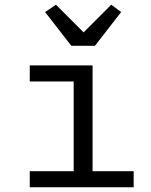

<svg xmlns="http://www.w3.org/2000/svg" viewBox="-20 -793 640 813"><path d="M106 0H546V-68H372V-516H106V-448H292V-68H106ZM382 -599 493 -742 451 -773 334 -656 217 -773 171 -742 282 -599Z"/></svg>

Font: IBM Mono
Style: Regular
Weight: 400
Monospace: yes
Designer: Mike Abbink, Paul van der Laan, Pieter van Rosmalen
Foundry: Bold Monday
Version: Version 2.3